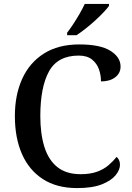

<svg xmlns="http://www.w3.org/2000/svg" viewBox="-20 -951 672 981"><path d="M374 10Q270 10 199 -36Q128 -82 92 -164.5Q56 -247 56 -358Q56 -466 93.5 -548.5Q131 -631 204.5 -677.5Q278 -724 385 -724Q492 -724 544 -691.5Q596 -659 596 -611Q596 -577 568.5 -556Q541 -535 496 -535Q496 -567 485.5 -597Q475 -627 450 -647Q425 -667 382 -667Q275 -667 230.5 -586.5Q186 -506 186 -358Q186 -267 207 -200Q228 -133 273.5 -97Q319 -61 392 -61Q441 -61 475.5 -73.5Q510 -86 534 -106.5Q558 -127 575 -149Q583 -144 588 -133.5Q593 -123 593 -109Q593 -83 570.5 -55.5Q548 -28 500 -9Q452 10 374 10ZM323 -784Q338 -803 355 -829Q372 -855 387.5 -882Q403 -909 413 -931H537V-921Q528 -908 509 -888Q490 -868 466 -846Q442 -824 417 -804.5Q392 -785 371 -771H323Z"/></svg>

Font: Noto Nastaliq Urdu Medium
Style: Regular
Weight: 500
Designer: Monotype Design Team (Patrick Giasson: type design, Kamal Mansour: OpenType code, Glenda Bellarosa). Updated by Simon Co
Foundry: Monotype Imaging Inc., Simon Cozens
Version: Version 3.007